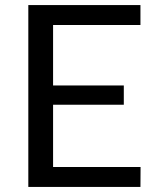

<svg xmlns="http://www.w3.org/2000/svg" viewBox="-20 -736 618 756"><path d="M533 0H91.5V-716H533V-637.5H189V-399.5H467.5V-323.5H189V-78.5H533.5Z"/></svg>

Font: Verano Sans
Style: Regular
Weight: 400
Designer: Lukasz Dziedzic with Adam Twardoch and Botio Nikoltchev
Foundry: tyPoland Lukasz Dziedzic
Version: Version 3.001;December 28, 2019;FontCreator 12.0.0.2547 64-b